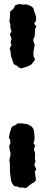

<svg xmlns="http://www.w3.org/2000/svg" viewBox="-20 -731 227 968"><path d="M76 -390 65 -400 50 -407 46 -416 41 -433 37 -443 34 -459V-468L29 -487L38 -505L33 -517L38 -534L34 -547L30 -558L38 -573L32 -592L33 -605L27 -625L30 -637V-655L32 -674L48 -687L56 -704L77 -711L94 -708L112 -709L128 -704L138 -699L148 -690L152 -676L156 -664L162 -647V-627L152 -612L163 -598L157 -585L156 -564L155 -549L147 -530L150 -518L155 -505L151 -484L148 -462L150 -445L157 -431L148 -418L137 -405L117 -395L105 -392L89 -386ZM106 -107 121 -104 140 -93 149 -80 153 -58 154 -40V-29L149 -8L157 2L151 21L156 39L157 54L156 71L159 82L153 100L163 122L156 134L158 155L161 172L160 180L151 189L139 195L126 205L116 214L108 217L91 214L80 215L69 210L51 207L41 193L37 184L33 158L31 142L30 131V92L27 77L32 55L33 42L29 23L26 7L33 -10L31 -26L25 -37L29 -59L33 -73L40 -92L60 -102L69 -109H90Z"/></svg>

Font: Winky Rough Medium
Style: Regular
Weight: 500
Designer: Simon Atzbach
Foundry: typofactur
Version: Version 1.206; ttfautohint (v1.8.4.7-5d5b)